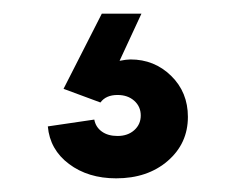

<svg xmlns="http://www.w3.org/2000/svg" viewBox="-20 -45 345 281"><path d="M50 140 118 130Q120 141 129 147.5Q138 154 152 154Q167 154 176.5 145.5Q186 137 186 124Q186 111 176.5 102.5Q167 94 152 94Q135 94 127 105L73 85L129 -25H187L155 44Q165 42 171 42Q206 42 230.5 66Q255 90 255 126Q255 165 225.5 190.5Q196 216 150 216Q109 216 81 195Q53 174 50 140Z"/></svg>

Font: MedMera Sans Semibold
Style: Regular
Weight: 600
Designer: Kasper Nordkvist
Foundry: UNCUT.wtf
Version: Version 1.300